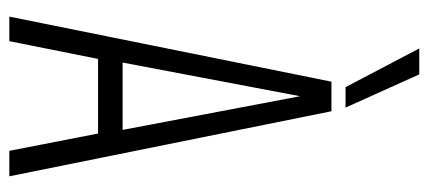

<svg xmlns="http://www.w3.org/2000/svg" viewBox="-280 -662 941 422"><g transform="rotate(90 191.0 -450.5)"><path d="M16 0 159 -708H224L367 0H311L273 -195H109L70 0ZM117 -249H265L191 -639ZM171 -739 86 -901H143L216 -739Z"/></g></svg>

Font: Georama Condensed Light
Style: Regular
Weight: 300
Width: 3
Designer: Jean-Baptiste Levee
Foundry: Production Type
Version: Version 1.000